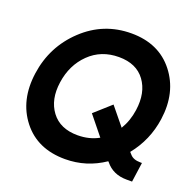

<svg xmlns="http://www.w3.org/2000/svg" viewBox="-133 -900 1069 1049"><g transform="rotate(20 401.5 -375.0)"><path d="M753 -114 737 0H705Q626 0 581 -56L577 -60Q474 10 350 10Q189 10 102 -101Q15 -212 38 -375Q61 -538 179 -649Q297 -760 458 -760Q618 -760 705.5 -648.5Q793 -537 770 -375Q752 -248 672 -149L683 -137Q702 -114 744 -114ZM370 -136Q438 -136 492 -166L403 -276L498 -361L583 -257Q615 -310 624 -375Q639 -480 589.5 -547.5Q540 -615 438 -615Q335 -615 266 -547.5Q197 -480 182 -375Q167 -271 217.5 -203.5Q268 -136 370 -136Z"/></g></svg>

Font: Oakes Grotesk Bold
Style: Italic
Weight: 700
Italic angle: -8°
Designer: Samuel Oakes
Foundry: Samuel Oakes
Version: Version 1.000;PS 001.000;hotconv 1.0.88;makeotf.lib2.5.64775